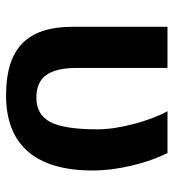

<svg xmlns="http://www.w3.org/2000/svg" viewBox="11 -579 578 640"><g transform="rotate(90 300.0 -259.0)"><path d="M548.3 -278.8Q548.3 -136.2 485.1 -63.2Q421.9 9.8 297.4 9.8Q180.2 9.8 124.8 -44.2Q69.3 -98.1 69.3 -211.4V-528.3H206.5V-224.6Q206.5 -158.2 229.7 -124.8Q252.9 -91.3 305.7 -91.3Q362.3 -91.3 386.7 -137.7Q411.1 -184.1 411.1 -294.4Q411.1 -349.1 392.8 -417.5Q374.5 -485.8 350.6 -528.3H490.2Q515.6 -477.5 532 -409.2Q548.3 -340.8 548.3 -278.8Z"/></g></svg>

Font: Liberation Mono
Style: Bold
Weight: 700
Monospace: yes
Designer: Steve Matteson
Foundry: Ascender Corporation
Version: Version 2.1.5